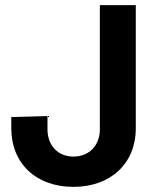

<svg xmlns="http://www.w3.org/2000/svg" viewBox="-20 -720 610 748"><path d="M266 8C411 8 509 -83 509 -220V-700H369V-216C369 -153 327 -110 266 -110C206 -110 165 -153 165 -216V-268L24 -264V-220C24 -83 121 8 266 8Z"/></svg>

Font: Arthouse Owned
Style: Bold
Weight: 700
Designer: Jeremy Tribby
Foundry: Tribby Type
Version: Version 1.000;PS 001.000;hotconv 1.0.88;makeotf.lib2.5.64775